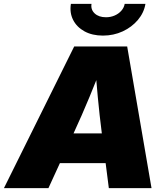

<svg xmlns="http://www.w3.org/2000/svg" viewBox="-54 -966 852 986"><path d="M-33.7 0 327.1 -727.5H599.1L724.1 0H504.9L468.8 -282.2Q457 -374 448.2 -467.8Q439.5 -561.5 432.6 -658.7H482.9Q444.3 -561.5 405.5 -467.8Q366.7 -374 324.2 -282.2L194.8 0ZM166.5 -128.4 191.4 -280.8H591.8L566.9 -128.4ZM474.6 -783.2Q419.9 -783.2 380.1 -804.9Q340.3 -826.7 321.5 -863.8Q302.7 -900.9 310.1 -946.3H416Q411.1 -917 432.1 -897.2Q453.1 -877.4 490.2 -877.4Q514.6 -877.4 535.2 -886.5Q555.7 -895.5 569.3 -911.1Q583 -926.8 586.4 -946.3H692.9Q685.5 -900.9 654.3 -863.8Q623 -826.7 576.2 -804.9Q529.3 -783.2 474.6 -783.2Z"/></svg>

Font: Inter 24pt Black
Style: Italic
Weight: 900
Italic angle: -9.3988°
Designer: Rasmus Andersson
Foundry: rsms
Version: Version 4.001;git-66647c0bb